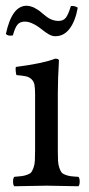

<svg xmlns="http://www.w3.org/2000/svg" viewBox="-20 -646 311 668"><path d="M184.1 -573.2Q199.7 -573.2 208.5 -583.7Q217.3 -594.2 226.6 -625Q240.7 -626.5 250.5 -619.1Q242.2 -572.8 222.4 -546.4Q202.6 -520 172.4 -520Q166.5 -520 160.9 -521.7Q155.3 -523.4 148.7 -527.3Q142.1 -531.2 137.9 -534.2Q133.8 -537.1 125.7 -543.5Q117.7 -549.8 114.7 -551.8Q87.4 -570.8 66.4 -570.8Q49.3 -570.8 40.5 -559.8Q31.7 -548.8 24.9 -522.9Q7.8 -519.5 0.5 -527.8Q21.5 -626 72.3 -626Q78.6 -626 85.2 -624.3Q91.8 -622.6 96.7 -620.4Q101.6 -618.2 108.2 -614Q114.7 -609.9 118.2 -607.4L127.9 -599.1L137.2 -591.8Q158.7 -573.2 184.1 -573.2ZM181.2 -122.1Q181.2 -100.6 181.9 -86.9Q182.6 -73.2 186.3 -62.5Q189.9 -51.8 193.8 -46.6Q197.8 -41.5 207.3 -37.8Q216.8 -34.2 226.1 -33Q235.4 -31.7 252.9 -30.8Q257.3 -26.4 257.3 -14.4Q257.3 -2.4 252.9 2Q167 0 142.1 0Q113.8 0 29.8 2Q25.4 -2.4 25.4 -14.4Q25.4 -26.4 29.8 -30.8Q47.9 -32.2 56.6 -33.4Q65.4 -34.7 75.4 -38.3Q85.4 -42 89.1 -47.1Q92.8 -52.2 96.7 -62.7Q100.6 -73.2 101.3 -86.9Q102.1 -100.6 102.1 -122.1V-316.9Q102.1 -339.4 99.9 -351.1Q97.7 -362.8 89.6 -370.4Q81.5 -377.9 70.6 -380.4Q59.6 -382.8 37.1 -384.8Q35.6 -389.6 34.7 -398.9Q33.7 -408.2 35.2 -413.1Q129.9 -425.3 171.9 -441.9Q185.1 -441.9 185.1 -435.1Q181.2 -371.1 181.2 -321.3Z"/></svg>

Font: Linux Libertine G
Style: Regular
Weight: 400
Designer: Philipp H. Poll
Foundry: Philipp H. Poll
Version: Version 4.7.5